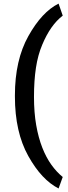

<svg xmlns="http://www.w3.org/2000/svg" viewBox="-20 -816 378 1062"><path d="M304 226.5Q257 202.5 215.5 158.2Q174 114 136.5 47Q62.5 -85.5 62.5 -282V-288.5Q62.5 -483.5 137 -616.5Q211.5 -750 304 -796L327 -729.5Q259.5 -678 214 -569.5Q189.5 -512 178.8 -441Q168 -370 168 -280Q168 -194 180.2 -124Q192.5 -54 214 0.8Q235.5 55.5 264.5 95.8Q293.5 136 327 163Z"/></svg>

Font: Roberto Sans Medium
Style: Regular
Weight: 500
Designer: Google (font) & Cristiano Sobral (main changes)
Version: Version 1.000;October 12, 2021;FontCreator 14.0.0.2814 64-bi